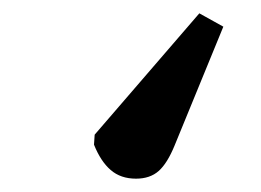

<svg xmlns="http://www.w3.org/2000/svg" viewBox="-20 -88 392 288"><path d="M279 -68 315 -48 242 130Q231 157 218 168.5Q205 180 184 180Q161 180 146 167Q131 154 121 129L122 114Z"/></svg>

Font: Literata 18pt SemiBold
Style: Italic
Weight: 600
Italic angle: -2°
Designer: Latin by Veronika Burian and Jose Scaglione. Greek by Irene Vlachou. Cyrillic by Vera Evstafieva
Foundry: TypeTogether
Version: Version 3.103;gftools[0.9.29]